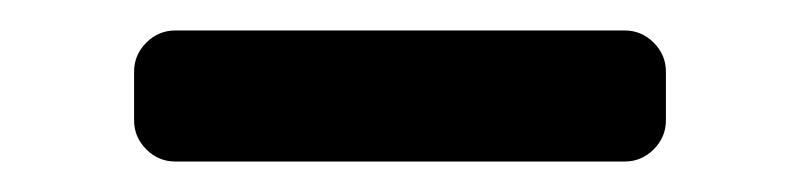

<svg xmlns="http://www.w3.org/2000/svg" viewBox="-20 -363 525 126"><path d="M68 -284V-316Q68 -327 76 -335Q84 -343 95 -343H390Q401 -343 409 -335Q417 -327 417 -316V-284Q417 -273 409 -265Q401 -257 390 -257H95Q84 -257 76 -265Q68 -273 68 -284Z"/></svg>

Font: Hezaedrus
Style: Regular
Weight: 400
Designer: Hubert & Fischer
Foundry: Hubert & Fischer
Version: Version 1.10;September 3, 2019;FontCreator 11.5.0.2425 64-bi